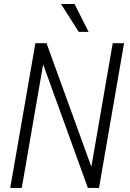

<svg xmlns="http://www.w3.org/2000/svg" viewBox="-20 -923 638 943"><path d="M589.4 -710.9 466.3 0H411.6L191.9 -606.9L86.9 0H30.3L153.8 -710.9H208.5L428.7 -104L533.7 -710.9ZM346.2 -903.3 415 -766.6H366.7L279.8 -903.3Z"/></svg>

Font: Roboto Condensed Light
Style: Italic
Weight: 300
Italic angle: -12°
Designer: Christian Robertson
Foundry: Google
Version: Version 3.0; 2020